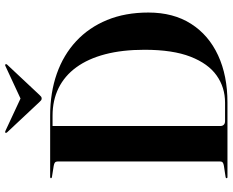

<svg xmlns="http://www.w3.org/2000/svg" viewBox="-100 -818 918 758"><g transform="rotate(-90 359.0 -439.0)"><path d="M34.5 -3.5Q34.5 -7 40 -7.5L83 -14Q92.5 -15.5 96.5 -18.8Q100.5 -22 100.5 -28.5V-670.5Q100.5 -677.5 96.5 -681Q92.5 -684.5 83 -686L39 -693Q34.5 -693.5 34.5 -697Q34.5 -698.5 35.8 -699.2Q37 -700 39.5 -700H281.5Q372 -700 446.8 -673.8Q521.5 -647.5 575.5 -597.2Q629.5 -547 659 -475.2Q688.5 -403.5 688.5 -312Q688.5 -213.5 644 -143.8Q599.5 -74 519.5 -37Q439.5 0 333 0H39.5Q36.5 0 35.5 -1Q34.5 -2 34.5 -3.5ZM332.5 -9.5Q393 -9.5 440 -42.8Q487 -76 514.2 -146Q541.5 -216 541.5 -327.5Q541.5 -415 523.8 -482.8Q506 -550.5 472.2 -596.8Q438.5 -643 390.2 -666.8Q342 -690.5 281.5 -690.5H240.5V-28.5Q240.5 -19.5 245.5 -14.5Q250.5 -9.5 260 -9.5ZM378 -803.5 222.5 -876Q216.5 -879 214.5 -877Q213.5 -876 213.5 -874.2Q213.5 -872.5 215.5 -870L335 -742.5Q339 -738 342 -735.8Q345 -733.5 349 -733.5Q353.5 -733.5 356.5 -735.8Q359.5 -738 363.5 -742.5L483 -870Q485 -872.5 484.8 -874.2Q484.5 -876 483.5 -877Q481.5 -879 476 -876L320 -803.5Z"/></g></svg>

Font: Fraunces 120pt SemiBold
Style: Regular
Weight: 600
Version: Version 1.000;[b76b70a41]